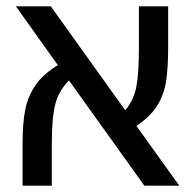

<svg xmlns="http://www.w3.org/2000/svg" viewBox="-20 -584 614 604"><path d="M434 0 197 -331Q165 -299 154 -256.5Q143 -214 143 -134V0H51V-134Q51 -197 59.5 -239.5Q68 -282 92 -316.5Q116 -351 162 -379L30 -564H140L374 -237Q401 -269 409 -311.5Q417 -354 417 -436V-564H509V-436Q509 -371 502.5 -328.5Q496 -286 474 -251Q452 -216 409 -188L544 0Z"/></svg>

Font: Fira GO
Style: Regular
Weight: 400
Designer: Carrois Corporate
Foundry: Carrois Corporate GbR
Version: Version 0.300